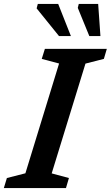

<svg xmlns="http://www.w3.org/2000/svg" viewBox="-42 -955 563 975"><path d="M258 -632.5 170 -656 186 -707H500.5L485.5 -656L392 -632L220.5 -74.5L308 -51L293 0H-22.5L-7 -51L87 -75ZM318 -772H257.5L144 -912.5L150 -935H253.5ZM468 -772H411.5L353 -915L358 -935H456.5Z"/></svg>

Font: Newsreader Caption Medium
Style: Italic
Weight: 500
Italic angle: -17°
Designer: Hugues Gentile
Foundry: Production Type
Version: Version 1.001